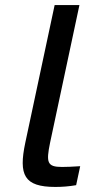

<svg xmlns="http://www.w3.org/2000/svg" viewBox="-20 -730 337 759"><path d="M225 -70C166 -70 162 -88 178 -166L294 -710H196L80 -166C53 -38 75 9 199 9C225 9 253 7 281 2L297 -73C271 -71 239 -70 225 -70Z"/></svg>

Font: LT Wave
Style: Italic
Weight: 400
Designer: Daniel Lyons
Version: Version 2.5 (Glyphs App)